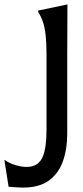

<svg xmlns="http://www.w3.org/2000/svg" viewBox="-70 -577 376 871"><path d="M235 28Q235 100 215 155.5Q195 211 151 242.5Q107 274 34 274Q31 274 18.5 273.5Q6 273 -8.5 272Q-23 271 -31 270L-50 150L-47 149Q-37 158 -17.5 166Q2 174 25 178Q48 182 67 179Q108 173 124.5 132.5Q141 92 141 12V-330Q141 -384 137 -418.5Q133 -453 125 -477Q117 -501 103 -523V-529L236 -557L235 -330Z"/></svg>

Font: Faculty Glyphic
Style: Regular
Weight: 400
Designer: Koto Studio, Dylan Young
Foundry: Koto Studio
Version: Version 1.004; ttfautohint (v1.8.4.7-5d5b)